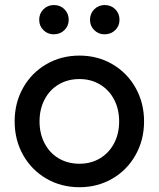

<svg xmlns="http://www.w3.org/2000/svg" viewBox="-20 -742 641 775"><path d="M39.1 -252Q39.1 -326.7 73.2 -387.5Q107.4 -448.2 167.2 -482.9Q227.1 -517.6 300.8 -517.6Q374 -517.6 433.6 -482.9Q493.2 -448.2 527.3 -387.5Q561.5 -326.7 561.5 -252Q561.5 -177.2 527.3 -116.5Q493.2 -55.7 433.6 -21Q374 13.7 300.8 13.7Q227.1 13.7 167.2 -21Q107.4 -55.7 73.2 -116.5Q39.1 -177.2 39.1 -252ZM460.9 -252Q460.9 -301.8 440.4 -340.6Q419.9 -379.4 383.5 -401.1Q347.2 -422.9 300.8 -422.9Q253.9 -422.9 217.3 -401.4Q180.7 -379.9 160.2 -340.8Q139.6 -301.8 139.6 -252Q139.6 -202.1 160.2 -163.1Q180.7 -124 217.3 -102.5Q253.9 -81.1 300.8 -81.1Q347.2 -81.1 383.5 -102.8Q419.9 -124.5 440.4 -163.3Q460.9 -202.1 460.9 -252ZM138.2 -662.1Q138.2 -687.5 155.5 -704.6Q172.9 -721.7 197.8 -721.7Q223.1 -721.7 240.2 -704.6Q257.3 -687.5 257.3 -662.1Q257.3 -637.2 240 -620.4Q222.7 -603.5 196.8 -603.5Q172.4 -603.5 155.3 -620.4Q138.2 -637.2 138.2 -662.1ZM343.3 -662.1Q343.3 -687.5 360.6 -704.6Q377.9 -721.7 402.8 -721.7Q428.2 -721.7 445.3 -704.6Q462.4 -687.5 462.4 -662.1Q462.4 -637.2 445.1 -620.4Q427.7 -603.5 401.9 -603.5Q377.4 -603.5 360.4 -620.4Q343.3 -637.2 343.3 -662.1Z"/></svg>

Font: Wanted Sans Medium
Style: Regular
Weight: 500
Designer: Original Design by Kil Hyung-jin and Kang Hanbin, Wanted Lab, Inc; Hangeul from Source Han Sans by Jang Soo-young and Ka
Foundry: Wanted Lab, Inc.
Version: Version 1.001